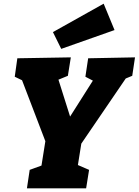

<svg xmlns="http://www.w3.org/2000/svg" viewBox="-20 -1021 752 1041"><path d="M126 0 141 -100 226 -131 202 -105 230 -281 241 -216 93 -603 118 -577 60 -605 74 -705 364 -710 348 -610 275 -580 289 -614 373 -348H334L497 -605L508 -571L443 -605L458 -705L712 -710L697 -610L634 -584L671 -609L403 -216L427 -281L399 -105L389 -132L463 -100L447 0ZM312 -756 267 -847 542 -1001 601 -858Z"/></svg>

Font: Bitter Thin Black
Style: Italic
Weight: 900
Italic angle: -9°
Version: Version 3.020